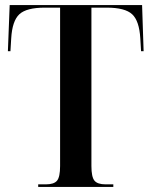

<svg xmlns="http://www.w3.org/2000/svg" viewBox="-20 -734 595 754"><path d="M130 0V-10H160Q192 -10 204 -24.5Q216 -39 216 -82V-704H156Q84 -704 56 -678Q28 -652 24 -583L21 -533H11L18 -714H538L544 -533H534L531 -583Q527 -652 499 -678Q471 -704 399 -704H339V-82Q339 -39 351 -24.5Q363 -10 395 -10H425V0Z"/></svg>

Font: Noto Serif Display Condensed SemiBold
Style: Regular
Weight: 600
Width: 3
Designer: Monotype Design Team
Foundry: Monotype Imaging Inc.
Version: Version 2.009